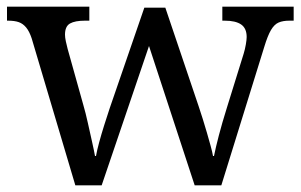

<svg xmlns="http://www.w3.org/2000/svg" viewBox="-20 -556 902 576"><path d="M75 -441Q68 -462 58.5 -473.5Q49 -485 36.5 -489.5Q24 -494 4 -494H1V-536H248V-494H235Q205 -494 190 -485.5Q175 -477 175 -452Q175 -444 177.5 -432Q180 -420 183 -409L230 -241Q237 -217 243.5 -187.5Q250 -158 256 -131.5Q262 -105 265 -88H268Q271 -105 277.5 -129Q284 -153 292.5 -180Q301 -207 309 -231L413 -533H476L576 -237Q582 -219 588.5 -198.5Q595 -178 601 -157Q607 -136 612 -118Q617 -100 619 -88H622Q627 -113 636.5 -149.5Q646 -186 661 -234L711 -395Q715 -408 717.5 -422.5Q720 -437 720 -445Q720 -471 703.5 -482.5Q687 -494 654 -494H647V-536H861V-494H848Q829 -494 816 -488.5Q803 -483 793 -466Q783 -449 773 -416L644 0H564L427 -418L285 0H206Z"/></svg>

Font: Noto Serif Tibetan
Style: Regular
Weight: 400
Designer: Monotype Design Team
Foundry: Monotype Imaging Inc.
Version: Version 2.103